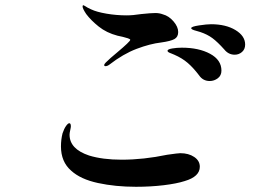

<svg xmlns="http://www.w3.org/2000/svg" viewBox="-20 -720 1040 737"><path d="M380 -470Q380 -474 386 -480Q402 -496 430 -519Q480 -561 480 -567Q480 -570 471 -573Q462 -576 451.5 -578.5Q441 -581 431 -583Q389 -594 359 -618Q329 -642 311 -666Q297 -687 297 -695Q297 -700 300 -700L306 -697Q316 -690 330 -684Q351 -674 389 -667.5Q427 -661 466 -661Q490 -661 522 -666Q560 -670 576 -670Q592 -670 605 -665Q628 -659 646 -638Q664 -617 664 -597Q664 -578 649.5 -570Q635 -562 599 -557Q556 -552 504.5 -532.5Q453 -513 400 -472Q392 -466 385 -466Q380 -466 380 -470ZM841 -530Q815 -559 795.5 -573.5Q776 -588 749 -597Q740 -600 732 -602Q724 -604 719 -606.5Q714 -609 714 -612Q714 -618 744 -622.5Q774 -627 790 -627Q847 -627 884 -604.5Q921 -582 921 -549Q921 -531 909 -520.5Q897 -510 881 -510Q857 -510 841 -530ZM744 -431Q722 -460 700.5 -478.5Q679 -497 649 -510Q643 -513 637 -515Q631 -517 627 -519.5Q623 -522 623 -525Q623 -531 641 -534Q659 -537 678 -537Q743 -537 786.5 -513.5Q830 -490 830 -449Q830 -430 816 -419.5Q802 -409 785 -409Q759 -409 744 -431ZM253 -65Q214 -99 214 -158Q214 -184 220 -208Q226 -226 233.5 -236.5Q241 -247 246 -247Q252 -247 252 -235Q252 -231 249.5 -220Q247 -209 247 -203Q247 -148 322 -123Q374 -107 447 -107Q531 -107 622 -126Q664 -132 672 -132Q704 -132 725.5 -117.5Q747 -103 747 -80Q747 -42 689 -25Q658 -15 608 -9Q558 -3 502 -3Q423 -3 356 -17.5Q289 -32 253 -65Z"/></svg>

Font: Shippori Mincho SemiBold
Style: Regular
Weight: 600
Designer: FONTDASU
Foundry: FONTDASU / Google Inc. / but / Adobe
Version: Version 3.110; ttfautohint (v1.8.3)